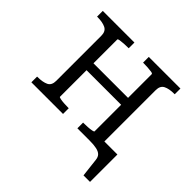

<svg xmlns="http://www.w3.org/2000/svg" viewBox="-174 -702 1021 1021"><g transform="rotate(45 336.5 -191.5)"><path d="M130 -99V-438Q130 -471 107 -482.5Q84 -494 45 -494H42V-537H280V-494H276Q262 -494 245 -493Q228 -492 216 -490Q204 -488 204 -484V-53Q204 -50 216 -47.5Q228 -45 245 -44Q262 -43 276 -43H280V0H42V-43H45Q84 -43 107 -54Q130 -65 130 -99ZM464 -53V-483Q464 -488 452 -490Q440 -492 423 -493Q406 -494 392 -494H388V-537H626V-494H623Q584 -494 561.5 -482.5Q539 -471 539 -438V0H388V-43H392Q406 -43 423 -44Q440 -45 452 -47.5Q464 -50 464 -53ZM170 -253V-305H505V-253ZM465 0V-52H637V154H588L576 50Q574 30 563.5 19.5Q553 9 532.5 4.5Q512 0 480 0Z"/></g></svg>

Font: Roboto Serif Light
Style: Regular
Weight: 300
Designer: Greg Gazdowicz
Foundry: Commercial Type
Version: Version 1.008